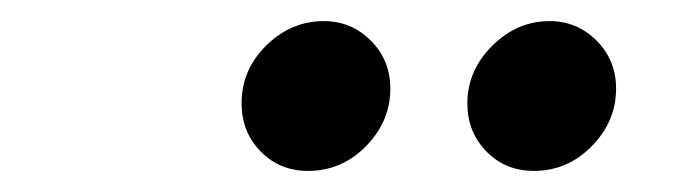

<svg xmlns="http://www.w3.org/2000/svg" viewBox="-20 -765 640 182"><path d="M272 -603Q245 -603 227 -621.5Q209 -640 209 -667Q209 -699 232.5 -722Q256 -745 287 -745Q313 -745 331.5 -726.5Q350 -708 350 -681Q350 -650 327 -626.5Q304 -603 272 -603ZM486 -603Q459 -603 441 -621.5Q423 -640 423 -667Q423 -698 446.5 -721.5Q470 -745 501 -745Q527 -745 545.5 -726.5Q564 -708 564 -681Q564 -650 541 -626.5Q518 -603 486 -603Z"/></svg>

Font: Red Hat Mono Medium
Style: Italic
Weight: 500
Italic angle: -12°
Monospace: yes
Designer: Pentagram, MCKL
Foundry: Pentagram, MCKL
Version: Version 1.023; ttfautohint (v1.8.3)